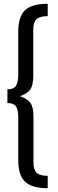

<svg xmlns="http://www.w3.org/2000/svg" viewBox="-20 -855 305 1010"><path d="M231 -770Q189 -770 172 -754Q155 -738 155 -698V-457Q155 -406 139 -384Q123 -362 85 -349Q123 -336 139.5 -314.5Q156 -293 156 -243V-2Q156 38 172.5 54Q189 70 231 70V135Q147 135 111.5 100.5Q76 66 76 -11V-237Q76 -279 63.5 -296Q51 -313 19 -313V-385Q51 -385 63.5 -403Q76 -421 76 -463V-689Q76 -766 111 -800.5Q146 -835 231 -835Z"/></svg>

Font: Fira Sans Compressed
Style: Regular
Weight: 400
Width: 1
Designer: bBox Type GmbH & Carrois Corporate GbR & Edenspiekermann AG
Foundry: bBox Type GmbH & Carrois Corporate GbR & Edenspiekermann AG
Version: Version 4.301